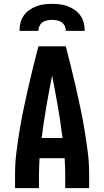

<svg xmlns="http://www.w3.org/2000/svg" viewBox="-20 -975 540 995"><path d="M58 0V-74Q58 -130 65 -185.5Q72 -241 81 -296.5Q90 -352 101.5 -407Q113 -462 125.5 -517Q138 -572 151.5 -626.5Q165 -681 179 -735H321Q335 -681 348.5 -626.5Q362 -572 374.5 -517Q387 -462 398.5 -407Q410 -352 419 -296.5Q428 -241 435 -185.5Q442 -130 442 -74V0H318V-74Q318 -94 317 -114.5Q316 -135 315 -155H185Q184 -135 183 -114.5Q182 -94 182 -74V0ZM304 -260Q294 -341 280 -422Q266 -503 250 -583Q234 -503 220 -422Q206 -341 196 -260ZM81 -815Q81 -836 86 -856.5Q91 -877 103 -894Q115 -911 132 -923Q149 -935 168.5 -942.5Q188 -950 208.5 -952.5Q229 -955 250 -955Q271 -955 291.5 -952.5Q312 -950 331.5 -942.5Q351 -935 368 -923Q385 -911 397 -894Q409 -877 414 -856.5Q419 -836 419 -815H321Q321 -828 315.5 -840Q310 -852 299.5 -859.5Q289 -867 276 -869.5Q263 -872 250 -872Q237 -872 224 -869.5Q211 -867 200.5 -859.5Q190 -852 184.5 -840Q179 -828 179 -815Z"/></svg>

Font: Iosevka Term Curly Extrabold
Style: Regular
Weight: 800
Designer: Belleve Invis
Foundry: Belleve Invis
Version: Version 32.3.0